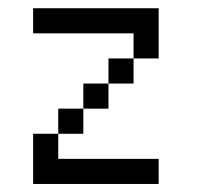

<svg xmlns="http://www.w3.org/2000/svg" viewBox="-20 -458 540 478"><path d="M62.5 -125H125V-62.5H375V0H62.5ZM125 -125V-187.5H187.5V-125ZM187.5 -187.5V-250H250V-187.5ZM250 -250V-312.5H312.5V-250ZM62.5 -437.5H375V-312.5H312.5V-375H62.5Z"/></svg>

Font: Pixel Operator Mono
Style: Regular
Weight: 400
Monospace: yes
Designer: Jayvee Enaguas (HarvettFox96)
Version: 2016.04.25